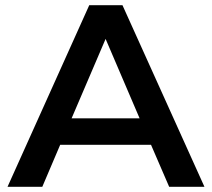

<svg xmlns="http://www.w3.org/2000/svg" viewBox="-20 -720 817 740"><path d="M9 0 324 -700H452L768 0H632L562 -162H212L143 0ZM256 -264H518L387 -570Z"/></svg>

Font: Montserrat SemiBold
Style: Regular
Weight: 600
Designer: Julieta Ulanovsky
Foundry: Julieta Ulanovsky
Version: Version 9.000; ttfautohint (v1.8.4.7-5d5b)